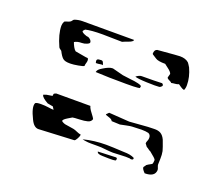

<svg xmlns="http://www.w3.org/2000/svg" viewBox="-68 -572 596 519"><g transform="rotate(20 230.0 -313.0)"><path d="M307 -473 355 -477 371 -478Q387 -478 396 -470Q398 -468 404 -458Q415 -434 415 -411Q415 -402 412 -396Q407 -397 402 -400.5Q397 -404 394 -406Q390 -404 383.5 -403.5Q377 -403 373 -402Q372 -404 365.5 -407Q359 -410 359 -413L362 -424Q360 -430 351 -436.5Q342 -443 340 -445Q319 -445 312 -450Q311 -451 305 -454.5Q299 -458 299 -459Q299 -471 307 -473ZM96 -358Q83 -358 77 -363Q71 -368 64 -382Q63 -383 60 -385Q57 -387 56 -389Q41 -422 41 -446Q41 -452 44 -458Q45 -460 51 -461.5Q57 -463 60 -465Q62 -466 64 -469Q66 -472 68 -473Q79 -477 91 -477H239Q239 -472 226.5 -467.5Q214 -463 210 -461L154 -462Q121 -462 105 -458Q100 -453 100 -452Q100 -449 107.5 -445.5Q115 -442 120 -442Q130 -437 130 -430Q130 -427 123 -424Q116 -421 109 -421Q96 -421 88 -416Q90 -410 93.5 -403.5Q97 -397 101 -394Q108 -393 121 -390.5Q134 -388 138 -388Q140 -386 140 -382Q140 -378 138.5 -373.5Q137 -369 137 -365Q135 -363 121 -360.5Q107 -358 100 -358ZM166 -383Q170 -383 175 -384Q180 -385 183 -384Q181 -391 179 -393.5Q177 -396 171 -395Q164 -395 162.5 -392Q161 -389 163 -383ZM346 -381Q348 -381 351 -383.5Q354 -386 354 -388Q354 -389 353 -390.5Q352 -392 350 -393Q331 -392 292 -392Q285 -392 276 -385Q283 -382 310 -381Q337 -380 346 -381ZM259 -358Q285 -358 292 -359L298 -360L299 -365Q299 -368 288.5 -370.5Q278 -373 266 -374L243 -377L212 -385H210Q201 -385 185 -375Q183 -374 179.5 -371.5Q176 -369 174 -366.5Q172 -364 171 -360Q207 -358 259 -358ZM243 -269 302 -265 355 -269H356Q360 -269 372 -269.5Q384 -270 391.5 -265.5Q399 -261 404 -250Q412 -229 414 -221Q416 -211 415.5 -199.5Q415 -188 415 -183Q415 -180 417 -175.5Q419 -171 419 -168Q418 -148 389 -148Q380 -157 380 -162Q380 -163 382.5 -166Q385 -169 385 -170Q387 -172 400 -179Q402 -183 402 -191Q401 -195 383 -209Q380 -210 377 -212.5Q374 -215 370 -217L364 -225Q364 -229 366 -233Q367 -235 367.5 -237.5Q368 -240 368 -242Q368 -251 361 -254Q353 -256 341 -256L314 -255Q310 -255 298 -252.5Q286 -250 281 -249L257 -250Q255 -255 246 -257.5Q237 -260 236 -262ZM86 -267Q84 -266 84 -263.5Q84 -261 84 -260Q83 -259 74.5 -258Q66 -257 62 -255Q59 -255 59 -253Q59 -250 64 -245.5Q69 -241 78 -236L94 -233L99 -225Q93 -225 83.5 -226.5Q74 -228 62 -228Q50 -228 46 -225Q40 -213 56 -181Q65 -162 78 -162L180 -167Q183 -168 187 -175.5Q191 -183 191 -187Q185 -188 178.5 -191Q172 -194 167 -195Q161 -196 154.5 -197Q148 -198 142 -199Q138 -200 134.5 -202Q131 -204 131 -205Q131 -209 141.5 -215.5Q152 -222 154 -223Q158 -224 173 -224.5Q188 -225 197 -227.5Q206 -230 208 -238Q207 -241 198.5 -252Q190 -263 189 -269H91ZM211 -175Q216 -174 226 -174H244Q257 -174 263 -173Q281 -171 289 -171Q298 -171 312.5 -172Q327 -173 338 -172Q339 -171 341 -171Q349 -171 347 -177Q336 -183 316 -183Q280 -185 265 -185Q231 -185 200 -177Q208 -175 211 -175ZM301 -162Q305 -162 305 -158L304 -154Q298 -152 283.5 -152.5Q269 -153 266 -153Q251 -153 250 -160Z"/></g></svg>

Font: BM Euljiro oraeorae
Style: Regular
Weight: 400
Designer: Bongjin Kim; Bomjun Kim; Myungsoo Han; Hyesun Chae; Mikyoung Jeong; Wujin Sim; Minjae Kang; Suwha Jang;
Foundry: Sandoll Inc.
Version: Version 1.000;hotconv 1.0.109;makeexe 2.5.65596